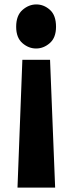

<svg xmlns="http://www.w3.org/2000/svg" viewBox="-20 -607 325 867"><path d="M81 -337H206L229 240H59ZM144 -587Q178 -587 205.5 -562.5Q233 -538 233 -486Q233 -437 205 -412.5Q177 -388 143 -388Q109 -388 81 -412.5Q53 -437 53 -486Q53 -537 81.5 -562Q110 -587 144 -587Z"/></svg>

Font: Yaldevi
Style: Bold
Weight: 700
Designer: Sol Matas, Rajitha Manaperi, Kosala Senevirathne
Foundry: Mooniak
Version: Version 1.100